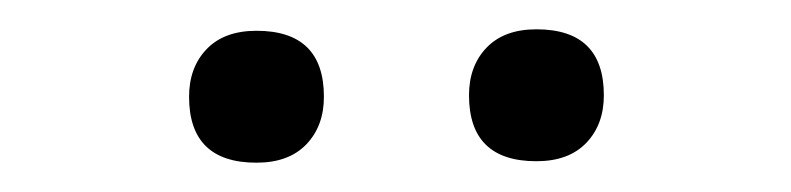

<svg xmlns="http://www.w3.org/2000/svg" viewBox="-20 -735 540 131"><path d="M346 -625Q300 -625 300 -670Q300 -690 312 -702.5Q324 -715 346 -715Q392 -715 392 -670Q392 -650 380 -637.5Q368 -625 346 -625ZM155 -624Q109 -624 109 -669Q109 -689 121 -701.5Q133 -714 155 -714Q201 -714 201 -669Q201 -649 189 -636.5Q177 -624 155 -624Z"/></svg>

Font: Lexend ExtraLight
Style: Regular
Weight: 200
Designer: Bonnie Shaver-Troup, Thomas Jockin
Foundry: Lexend
Version: Version 1.007; ttfautohint (v1.8.3)